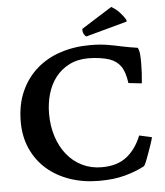

<svg xmlns="http://www.w3.org/2000/svg" viewBox="-61 -970 889 1036"><g transform="rotate(-5 384.0 -452.5)"><path d="M434 -652Q374 -652 329 -629Q284 -606 254.5 -567.5Q225 -529 210.5 -478.5Q196 -428 196 -372Q196 -305 214.5 -248Q233 -191 267 -149Q301 -107 349 -83.5Q397 -60 455 -60Q538 -60 589.5 -100Q641 -140 670 -213L738 -198Q738 -196 734.5 -183.5Q731 -171 725 -154Q719 -137 712 -117.5Q705 -98 699 -82Q693 -66 687.5 -55.5Q682 -45 680 -45Q638 -22 577 -5Q516 12 435 12Q349 12 276.5 -13Q204 -38 151.5 -84Q99 -130 69.5 -195.5Q40 -261 40 -341Q40 -434 71.5 -505Q103 -576 158 -624.5Q213 -673 287.5 -697.5Q362 -722 448 -722Q502 -722 543 -715Q584 -708 619 -700Q638 -696 658 -692.5Q678 -689 704 -685Q712 -668 713.5 -648.5Q715 -629 715 -600Q715 -550 709 -492L637 -500Q629 -560 608 -590.5Q587 -621 549 -635Q527 -643 495 -647.5Q463 -652 434 -652ZM580 -917Q606 -903 626.5 -880Q647 -857 656 -840Q658 -833 655 -831L432 -770Q420 -781 416.5 -792.5Q413 -804 415 -813Z"/></g></svg>

Font: Lusitana
Style: Bold
Weight: 700
Designer: Ana Paula Megda
Foundry: Ana Paula Megda
Version: Version 1.000; ttfautohint (v1.1) -l 8 -r 50 -G 200 -x 14 -D